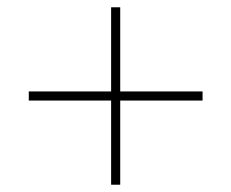

<svg xmlns="http://www.w3.org/2000/svg" viewBox="-20 -569 634 527"><path d="M310 -62H285V-293H59V-318H285V-549H310V-318H536V-293H310Z"/></svg>

Font: Haskoy Thin
Style: Regular
Weight: 100
Designer: Ertekin Erdin
Foundry: Ertekin Erdin
Version: Version 2.000; ttfautohint (v1.8.4.7-5d5b)